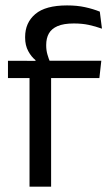

<svg xmlns="http://www.w3.org/2000/svg" viewBox="-20 -696 415 716"><path d="M230 -675.8Q267.6 -675.8 297.4 -669.2Q327.2 -662.7 352.2 -652.6L360.2 -589.1Q335.7 -597.8 310.8 -603.2Q286 -608.5 255.1 -608.5Q217.5 -608.5 194.8 -598.7Q172.2 -588.9 162.2 -571.1Q152.3 -553.3 152.3 -528.5V-526.2Q152.3 -508.5 156.9 -492.7Q161.5 -476.8 167 -464.1L112.4 -462V-471.8Q96.8 -484.1 85.3 -505.4Q73.7 -526.8 73.7 -555.6V-558.1Q73.7 -611.4 111.7 -643.6Q149.6 -675.8 230 -675.8ZM90.1 0V-444.7H170.6V0ZM9.7 -404.8V-469.4L121.1 -469L153.8 -469.4H357.8L350.6 -404.8Z"/></svg>

Font: Anek Gurmukhi Medium
Style: Regular
Weight: 500
Designer: Sarang Kulkarni (Gurmukhi), Yesha Goshar (Latin)
Foundry: Ek Type
Version: Version 1.003